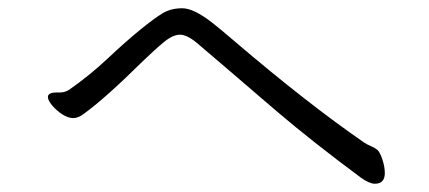

<svg xmlns="http://www.w3.org/2000/svg" viewBox="-20 -552 1040 465"><path d="M96 -317Q96 -328 117 -328H124Q138 -328 148 -335Q198 -370 241 -410.5Q284 -451 319 -479.5Q354 -508 374 -520Q394 -532 421.5 -532Q449 -532 494 -497Q512 -483 547 -453Q725 -301 863 -206Q871 -201 879.5 -197.5Q888 -194 894 -189Q900 -184 906 -166Q912 -148 912 -133Q912 -107 888 -107Q875 -107 855 -121Q735 -210 649 -283.5Q563 -357 522.5 -392Q482 -427 457.5 -447.5Q433 -468 416 -468Q399 -468 377.5 -450.5Q356 -433 324 -402Q236 -315 184 -277Q170 -266 157.5 -266Q145 -266 131 -275Q117 -284 106.5 -296.5Q96 -309 96 -317Z"/></svg>

Font: ToneOZ-Pinyin-WenKai-Regular
Style: Regular
Weight: 400
Designer: Fontworks Inc.
Foundry: ToneOZ
Version: Version 0.240331